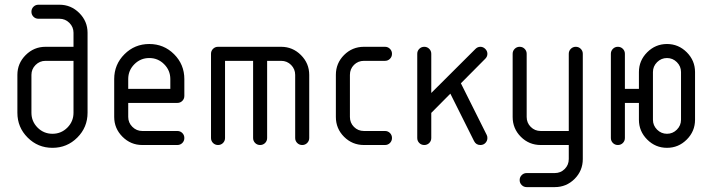

<svg xmlns="http://www.w3.org/2000/svg" viewBox="-20 -608 2987 805"><path d="M141.2 -588.2H229.4Q277.6 -588.2 312.4 -553.5Q347.1 -518.8 347.1 -470.6V-135.3Q347.1 -74.1 304.1 -31.2Q261.2 11.8 200 11.8Q138.8 11.8 95.9 -31.2Q52.9 -74.1 52.9 -135.3V-294.1Q52.9 -342.4 87.6 -377.1Q122.4 -411.8 170.6 -411.8H288.2V-470.6Q288.2 -494.7 270.9 -512.1Q253.5 -529.4 229.4 -529.4H141.2Q128.8 -529.4 120.3 -537.9Q111.8 -546.5 111.8 -558.8Q111.8 -571.2 120.3 -579.7Q128.8 -588.2 141.2 -588.2ZM170.6 -352.9Q146.5 -352.9 129.1 -335.6Q111.8 -318.2 111.8 -294.1V-135.3Q111.8 -98.8 137.6 -72.9Q163.5 -47.1 200 -47.1Q236.5 -47.1 262.4 -72.9Q288.2 -98.8 288.2 -135.3V-352.9Z M752.9 -276.5V-205.9Q752.9 -193.5 744.4 -185Q735.9 -176.5 723.5 -176.5H517.6V-117.6Q517.6 -93.5 535 -76.2Q552.4 -58.8 576.5 -58.8H723.5Q735.9 -58.8 744.4 -50.3Q752.9 -41.8 752.9 -29.4Q752.9 -17.1 744.4 -8.5Q735.9 0 723.5 0H576.5Q528.2 0 493.5 -34.7Q458.8 -69.4 458.8 -117.6V-276.5Q458.8 -337.6 501.8 -380.6Q544.7 -423.5 605.9 -423.5Q667.1 -423.5 710 -380.6Q752.9 -337.6 752.9 -276.5ZM517.6 -276.5V-235.3H694.1V-276.5Q694.1 -312.9 668.2 -338.8Q642.4 -364.7 605.9 -364.7Q569.4 -364.7 543.5 -338.8Q517.6 -312.9 517.6 -276.5Z M1217.6 -294.1Q1217.6 -318.2 1200.6 -335.6Q1183.5 -352.9 1158.8 -352.9H1100V-29.4Q1100 -17.1 1091.5 -8.5Q1082.9 0 1070.6 0Q1058.2 0 1049.7 -8.5Q1041.2 -17.1 1041.2 -29.4V-352.9H923.5V-29.4Q923.5 -17.1 915 -8.5Q906.5 0 894.1 0Q881.8 0 873.2 -8.5Q864.7 -17.1 864.7 -29.4V-382.4Q864.7 -394.7 873.2 -403.2Q881.8 -411.8 894.1 -411.8H1158.8Q1207.1 -411.8 1241.8 -377.1Q1276.5 -342.4 1276.5 -294.1V-29.4Q1276.5 -17.1 1267.9 -8.5Q1259.4 0 1247.1 0Q1234.7 0 1226.2 -8.5Q1217.6 -17.1 1217.6 -29.4Z M1447.1 -117.6Q1447.1 -92.9 1464.1 -75.9Q1481.2 -58.8 1505.9 -58.8H1594.1Q1606.5 -58.8 1615 -50.3Q1623.5 -41.8 1623.5 -29.4Q1623.5 -17.1 1615 -8.5Q1606.5 0 1594.1 0H1505.9Q1457.1 0 1422.6 -34.4Q1388.2 -68.8 1388.2 -117.6V-294.1Q1388.2 -342.9 1422.6 -377.4Q1457.1 -411.8 1505.9 -411.8H1594.1Q1606.5 -411.8 1615 -403.2Q1623.5 -394.7 1623.5 -382.4Q1623.5 -370 1615 -361.5Q1606.5 -352.9 1594.1 -352.9H1505.9Q1481.2 -352.9 1464.1 -335.9Q1447.1 -318.8 1447.1 -294.1Z M2023.5 -29.4Q2023.5 -17.6 2015.3 -8.8Q2007.1 0 1994.1 0Q1975.9 0 1967.6 -16.5L1868.2 -215.3L1788.2 -134.7V-29.4Q1788.2 -17.1 1779.7 -8.5Q1771.2 0 1758.8 0Q1746.5 0 1737.9 -8.5Q1729.4 -17.1 1729.4 -29.4V-382.4Q1729.4 -394.7 1737.9 -403.2Q1746.5 -411.8 1758.8 -411.8Q1771.2 -411.8 1779.7 -403.2Q1788.2 -394.7 1788.2 -382.4V-218.2L1973.5 -402.9Q1982.4 -411.8 1994.1 -411.8Q2005.9 -411.8 2014.7 -402.9Q2023.5 -394.1 2023.5 -382.4Q2023.5 -370.6 2014.7 -361.8L1912.4 -258.8L2020.6 -42.4Q2023.5 -37.1 2023.5 -29.4Z M2364.7 -382.4Q2364.7 -394.7 2373.2 -403.2Q2381.8 -411.8 2394.1 -411.8Q2406.5 -411.8 2415 -403.2Q2423.5 -394.7 2423.5 -382.4V58.8Q2423.5 107.6 2389.1 142.1Q2354.7 176.5 2305.9 176.5H2188.2Q2175.9 176.5 2167.4 167.9Q2158.8 159.4 2158.8 147.1Q2158.8 134.7 2167.4 126.2Q2175.9 117.6 2188.2 117.6H2305.9Q2330.6 117.6 2347.6 100.6Q2364.7 83.5 2364.7 58.8V0H2247.1Q2198.2 0 2163.8 -34.4Q2129.4 -68.8 2129.4 -117.6V-382.4Q2129.4 -394.7 2137.9 -403.2Q2146.5 -411.8 2158.8 -411.8Q2171.2 -411.8 2179.7 -403.2Q2188.2 -394.7 2188.2 -382.4V-117.6Q2188.2 -92.9 2205.3 -75.9Q2222.4 -58.8 2247.1 -58.8H2364.7Z M2894.1 -305.9V-105.9Q2894.1 -57.6 2859.4 -22.9Q2824.7 11.8 2776.5 11.8Q2728.2 11.8 2693.5 -22.9Q2658.8 -57.6 2658.8 -105.9V-176.5H2600V-29.4Q2600 -17.1 2591.5 -8.5Q2582.9 0 2570.6 0Q2558.2 0 2549.7 -8.5Q2541.2 -17.1 2541.2 -29.4V-382.4Q2541.2 -394.7 2549.7 -403.2Q2558.2 -411.8 2570.6 -411.8Q2582.9 -411.8 2591.5 -403.2Q2600 -394.7 2600 -382.4V-235.3H2658.8V-305.9Q2658.8 -354.1 2693.5 -388.8Q2728.2 -423.5 2776.5 -423.5Q2824.7 -423.5 2859.4 -388.8Q2894.1 -354.1 2894.1 -305.9ZM2717.6 -305.9V-105.9Q2717.6 -81.8 2735 -64.4Q2752.4 -47.1 2776.5 -47.1Q2800.6 -47.1 2817.9 -64.4Q2835.3 -81.8 2835.3 -105.9V-305.9Q2835.3 -330 2817.9 -347.4Q2800.6 -364.7 2776.5 -364.7Q2752.4 -364.7 2735 -347.4Q2717.6 -330 2717.6 -305.9Z"/></svg>

Font: OpenGost Type B TT
Style: Regular
Weight: 400
Version: Version 0.3